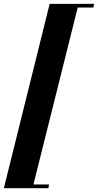

<svg xmlns="http://www.w3.org/2000/svg" viewBox="-42 -792 507 993"><path d="M444.8 -772 440.9 -752.9H359.9L130.9 162.1H211.9L208 181.2H-22L214.8 -772Z"/></svg>

Font: PlayfairDisplay-BoldItalic
Style: Bold Italic
Weight: 700
Italic angle: -14.9847°
Designer: Claus Eggers Sørensen
Foundry: Claus Eggers Sørensen
Version: Version 1.002;PS 001.002;hotconv 1.0.70;makeotf.lib2.5.58329